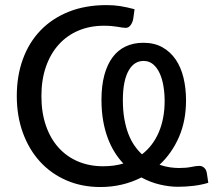

<svg xmlns="http://www.w3.org/2000/svg" viewBox="-20 -744 871 772"><path d="M474 -341Q474 -299.5 480 -265.8Q486 -232 496.2 -205.5Q506.5 -179 520.5 -158.8Q534.5 -138.5 551 -123.5Q595.5 -158 618.8 -213Q642 -268 642 -338Q642 -368.5 637.2 -397.5Q632.5 -426.5 622.2 -449Q612 -471.5 596 -485.2Q580 -499 557 -499Q539 -499 524 -489.8Q509 -480.5 497.8 -461.2Q486.5 -442 480.2 -412Q474 -382 474 -341ZM817.5 -9Q789.5 -0.5 758.2 3.2Q727 7 695 7Q661.5 7 623.5 -1.8Q585.5 -10.5 548.5 -30.5Q511.5 -11.5 470 -1.8Q428.5 8 383.5 8Q309 8 247.2 -18.8Q185.5 -45.5 141.2 -93.8Q97 -142 72.2 -209.5Q47.5 -277 47.5 -358Q47.5 -439 72 -506.2Q96.5 -573.5 143 -621.8Q189.5 -670 256.5 -696.8Q323.5 -723.5 408.5 -723.5Q438 -723.5 463.2 -719.5Q488.5 -715.5 521 -707L516 -670.5Q514 -655.5 505.8 -643.8Q497.5 -632 486 -632Q479 -632 471.2 -633.2Q463.5 -634.5 453.2 -636.2Q443 -638 429.5 -639.2Q416 -640.5 397.5 -640.5Q342 -640.5 296 -621.2Q250 -602 216.8 -565.5Q183.5 -529 165 -476.5Q146.5 -424 146.5 -358Q146.5 -291 164.8 -238.5Q183 -186 216 -149.8Q249 -113.5 294.5 -94.5Q340 -75.5 394.5 -75.5Q417 -75.5 437.2 -78.2Q457.5 -81 476 -86.5Q456.5 -107 440.5 -132.8Q424.5 -158.5 412.8 -190.2Q401 -222 394.5 -260Q388 -298 388 -343Q388 -399 399.5 -441.8Q411 -484.5 432.5 -513.5Q454 -542.5 485.2 -557.2Q516.5 -572 556.5 -572Q600.5 -572 632.8 -554Q665 -536 686.2 -505Q707.5 -474 717.8 -431.5Q728 -389 728 -340.5Q728 -258 699.5 -192.8Q671 -127.5 621.5 -81.5Q643.5 -74 663.5 -71.2Q683.5 -68.5 699.5 -68.5Q729.5 -68.5 749.2 -72.8Q769 -77 781.5 -77Q793 -77 801.5 -69Q810 -61 812 -46Z"/></svg>

Font: Lato-Regular
Style: Regular
Weight: 400
Designer: Lukasz Dziedzic with Adam Twardoch and Botio Nikoltchev
Foundry: tyPoland Lukasz Dziedzic
Version: Version 2.015; 2015-08-06; http://www.latofonts.com/